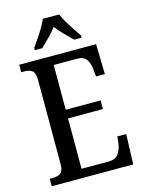

<svg xmlns="http://www.w3.org/2000/svg" viewBox="-136 -1010 817 1090"><g transform="rotate(-15 273.0 -465.5)"><path d="M29 0V-44H49Q77 -44 93.5 -56.5Q110 -69 110 -108V-601Q110 -646 92.5 -658Q75 -670 49 -670H29V-714H481L485 -537H433L429 -581Q426 -615 410 -638.5Q394 -662 356 -662H218V-399H423V-348H218V-52H378Q417 -52 434.5 -76Q452 -100 457 -133L462 -177H514L508 0ZM136 -784Q149 -803 167 -829Q185 -855 201 -882Q217 -909 226 -931H322Q331 -909 347 -882Q363 -855 380.5 -829Q398 -803 411 -784V-771H367Q346 -792 319.5 -818.5Q293 -845 274 -871Q254 -844 228 -818.5Q202 -793 180 -771H136Z"/></g></svg>

Font: Noto Serif Lao Condensed Medium
Style: Regular
Weight: 500
Width: 3
Designer: Monotype Design Team
Foundry: Monotype Imaging Inc.
Version: Version 2.003; ttfautohint (v1.8.4.7-5d5b)